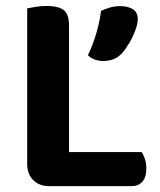

<svg xmlns="http://www.w3.org/2000/svg" viewBox="-20 -636 549 658"><path d="M73.2 -412.4H216.5V-6.7L149.5 2Q114.7 2 93.9 -18.8Q73.2 -39.5 73.2 -74.4ZM149.5 2V-114.9H465.3Q471.6 -106.3 476.6 -91.3Q481.5 -76.4 481.5 -58.8Q481.5 -28.6 467.9 -13.3Q454.3 2 430.7 2ZM216.5 -239.6H73.2V-607.3Q82.8 -609.3 101.9 -612.5Q120.9 -615.6 139.5 -615.6Q180 -615.6 198.3 -601.5Q216.5 -587.4 216.5 -548.3ZM399.1 -454.9Q385.9 -439.6 369.4 -433.3Q353 -427 334.1 -427Q301.9 -427 281.3 -446.6Q299.9 -486.2 310.9 -524.8Q321.9 -563.5 326.3 -598.7Q339.9 -605.4 357 -610.2Q374 -615 392 -615Q418.5 -615 435.3 -604.5Q452.1 -594 452.1 -570.5Q452.1 -554.5 443.7 -532Q435.4 -509.5 423.3 -488.8Q411.1 -468.2 399.1 -454.9Z"/></svg>

Font: Baloo Tammudu 2
Style: Regular
Weight: 400
Designer: Maithili Shingre, Omkar Shende and Ek Type
Foundry: Ek Type
Version: Version 1.700